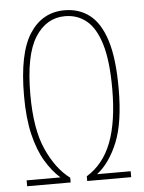

<svg xmlns="http://www.w3.org/2000/svg" viewBox="-52 -767 605 809"><g transform="rotate(-5 250.0 -362.5)"><path d="M30 0V-25H173Q139 -55 111 -101.5Q83 -148 66.5 -216.5Q50 -285 50 -380Q50 -560 103.5 -642.5Q157 -725 251 -725Q313 -725 357.5 -690.5Q402 -656 426 -580Q450 -504 450 -377Q450 -233 416 -150Q382 -67 328 -25H470V0H284V-20Q356 -64 389.5 -152Q423 -240 423 -378Q423 -495 402 -565.5Q381 -636 342.5 -668Q304 -700 251 -700Q172 -700 124.5 -625Q77 -550 77 -383Q77 -237 116 -150.5Q155 -64 214 -20V0Z"/></g></svg>

Font: Noto Sans Mono ExtraCondensed Thin
Style: Regular
Weight: 100
Width: 2
Designer: Monotype Design Team
Foundry: Monotype Imaging Inc.
Version: Version 2.014; ttfautohint (v1.8.4.7-5d5b)